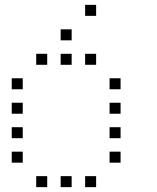

<svg xmlns="http://www.w3.org/2000/svg" viewBox="-20 -793 640 785"><path d="M329 -773Q328 -773 328 -773Q328 -773 328 -772V-729Q328 -728 328 -728Q328 -728 329 -728H372Q373 -728 373 -728Q373 -728 373 -729V-772Q373 -773 373 -773Q373 -773 372 -773ZM229 -673Q228 -673 228 -673Q228 -673 228 -672V-629Q228 -628 228 -628Q228 -628 229 -628H272Q273 -628 273 -628Q273 -628 273 -629V-672Q273 -673 273 -673Q273 -673 272 -673ZM129 -573Q128 -573 128 -573Q128 -573 128 -572V-529Q128 -528 128 -528Q128 -528 129 -528H172Q173 -528 173 -528Q173 -528 173 -529V-572Q173 -573 173 -573Q173 -573 172 -573ZM229 -573Q228 -573 228 -573Q228 -573 228 -572V-529Q228 -528 228 -528Q228 -528 229 -528H272Q273 -528 273 -528Q273 -528 273 -529V-572Q273 -573 273 -573Q273 -573 272 -573ZM329 -573Q328 -573 328 -573Q328 -573 328 -572V-529Q328 -528 328 -528Q328 -528 329 -528H372Q373 -528 373 -528Q373 -528 373 -529V-572Q373 -573 373 -573Q373 -573 372 -573ZM29 -473Q28 -473 28 -473Q28 -473 28 -472V-429Q28 -428 28 -428Q28 -428 29 -428H72Q73 -428 73 -428Q73 -428 73 -429V-472Q73 -473 73 -473Q73 -473 72 -473ZM429 -473Q428 -473 428 -473Q428 -473 428 -472V-429Q428 -428 428 -428Q428 -428 429 -428H472Q473 -428 473 -428Q473 -428 473 -429V-472Q473 -473 473 -473Q473 -473 472 -473ZM29 -373Q28 -373 28 -373Q28 -373 28 -372V-329Q28 -328 28 -328Q28 -328 29 -328H72Q73 -328 73 -328Q73 -328 73 -329V-372Q73 -373 73 -373Q73 -373 72 -373ZM429 -373Q428 -373 428 -373Q428 -373 428 -372V-329Q428 -328 428 -328Q428 -328 429 -328H472Q473 -328 473 -328Q473 -328 473 -329V-372Q473 -373 473 -373Q473 -373 472 -373ZM29 -273Q28 -273 28 -273Q28 -273 28 -272V-229Q28 -228 28 -228Q28 -228 29 -228H72Q73 -228 73 -228Q73 -228 73 -229V-272Q73 -273 73 -273Q73 -273 72 -273ZM429 -273Q428 -273 428 -273Q428 -273 428 -272V-229Q428 -228 428 -228Q428 -228 429 -228H472Q473 -228 473 -228Q473 -228 473 -229V-272Q473 -273 473 -273Q473 -273 472 -273ZM29 -173Q28 -173 28 -173Q28 -173 28 -172V-129Q28 -128 28 -128Q28 -128 29 -128H72Q73 -128 73 -128Q73 -128 73 -129V-172Q73 -173 73 -173Q73 -173 72 -173ZM429 -173Q428 -173 428 -173Q428 -173 428 -172V-129Q428 -128 428 -128Q428 -128 429 -128H472Q473 -128 473 -128Q473 -128 473 -129V-172Q473 -173 473 -173Q473 -173 472 -173ZM129 -73Q128 -73 128 -73Q128 -73 128 -72V-29Q128 -28 128 -28Q128 -28 129 -28H172Q173 -28 173 -28Q173 -28 173 -29V-72Q173 -73 173 -73Q173 -73 172 -73ZM229 -73Q228 -73 228 -73Q228 -73 228 -72V-29Q228 -28 228 -28Q228 -28 229 -28H272Q273 -28 273 -28Q273 -28 273 -29V-72Q273 -73 273 -73Q273 -73 272 -73ZM329 -73Q328 -73 328 -73Q328 -73 328 -72V-29Q328 -28 328 -28Q328 -28 329 -28H372Q373 -28 373 -28Q373 -28 373 -29V-72Q373 -73 373 -73Q373 -73 372 -73Z"/></svg>

Font: Doto Light
Style: Regular
Weight: 300
Monospace: yes
Version: Version 1.000